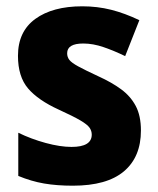

<svg xmlns="http://www.w3.org/2000/svg" viewBox="-20 -579 500 609"><path d="M427 -165Q427 -81 373 -35.5Q319 10 211 10Q160 10 119.5 3Q79 -4 38 -21V-158Q79 -138 125 -125.5Q171 -113 207 -113Q271 -113 271 -152Q271 -164 264 -174Q257 -184 235 -197Q213 -210 167 -231Q101 -261 69 -298.5Q37 -336 37 -402Q37 -479 92 -519Q147 -559 241 -559Q289 -559 332.5 -548Q376 -537 422 -515L377 -401Q342 -418 308.5 -429.5Q275 -441 244 -441Q193 -441 193 -410Q193 -398 200 -389Q207 -380 228 -368.5Q249 -357 292 -337Q334 -318 364 -296Q394 -274 410.5 -243Q427 -212 427 -165Z"/></svg>

Font: Noto Sans Gurmukhi SemiCondensed ExtraBold
Style: Regular
Weight: 800
Width: 4
Designer: Jelle Bosma - Monotype Design Team
Foundry: Monotype Imaging Inc.
Version: Version 2.004; ttfautohint (v1.8.4.7-5d5b)